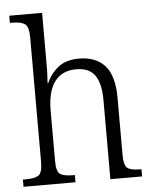

<svg xmlns="http://www.w3.org/2000/svg" viewBox="-54 -805 676 850"><g transform="rotate(-5 284.5 -380.0)"><path d="M16 0V-32H28Q69 -32 86 -43.5Q103 -55 103 -105V-656Q103 -704 85.5 -716Q68 -728 33 -728H19V-760H165V-514Q165 -495 163.5 -474.5Q162 -454 162 -448H165Q182 -488 216.5 -516Q251 -544 310 -544Q385 -544 425 -499Q465 -454 465 -356V-105Q465 -56 480.5 -44Q496 -32 536 -32H543V0H402V-353Q402 -424 377 -461Q352 -498 293 -498Q230 -498 197.5 -454Q165 -410 165 -326V-102Q165 -54 182 -43Q199 -32 239 -32H247V0Z"/></g></svg>

Font: Noto Serif Hebrew SemiCondensed Light
Style: Regular
Weight: 300
Width: 4
Designer: Monotype Design Team
Foundry: Monotype Imaging Inc.
Version: Version 2.004; ttfautohint (v1.8.4.7-5d5b)